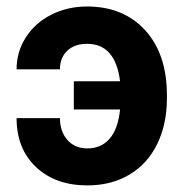

<svg xmlns="http://www.w3.org/2000/svg" viewBox="-20 -558 560 588"><path d="M246.6 -423.8Q208.5 -423.8 186 -402.6Q163.6 -381.3 163.6 -345.7H30.8Q30.8 -399.4 59.3 -443.8Q87.9 -488.3 137.5 -513.2Q187 -538.1 246.6 -538.1Q358.4 -538.1 424.8 -465.1Q491.2 -392.1 491.2 -266.1V-256.8Q491.2 -178.7 461.9 -117.9Q432.6 -57.1 377.2 -23.7Q321.8 9.8 247.6 9.8Q149.9 9.8 90.3 -46.4Q30.8 -102.5 30.8 -196.3H163.6Q163.6 -155.8 186.3 -129.6Q209 -103.5 247.6 -103.5Q290 -103.5 315.9 -133.5Q341.8 -163.6 347.7 -222.7H206.1V-309.1H347.7Q333.5 -423.8 246.6 -423.8Z"/></svg>

Font: Robotiche
Style: Bold
Weight: 700
Designer: Google
Version: Version 2.001150; 2014